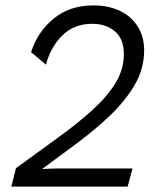

<svg xmlns="http://www.w3.org/2000/svg" viewBox="-20 -690 589 710"><path d="M22 0 39 -68Q121 -128 193 -180Q265 -232 320 -281.5Q375 -331 406.5 -382Q438 -433 438 -490Q438 -547 404.5 -574.5Q371 -602 321 -602Q254 -602 210.5 -559Q167 -516 150 -451L95 -497Q118 -571 177.5 -620.5Q237 -670 325 -670Q381 -670 423 -650Q465 -630 489 -592.5Q513 -555 513 -504Q513 -435 477.5 -375Q442 -315 385.5 -261.5Q329 -208 263.5 -159.5Q198 -111 137 -66V-65Q148 -66 169.5 -66.5Q191 -67 200 -67H470L452 0Z"/></svg>

Font: Kantumruy Pro
Style: Italic
Weight: 400
Italic angle: -13°
Designer: Sovichet Tep
Foundry: Sovichet Tep
Version: Version 1.002